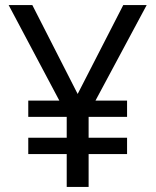

<svg xmlns="http://www.w3.org/2000/svg" viewBox="-20 -734 612 754"><path d="M14 -714H107L285 -365L464 -714H556L355 -339H479V-275H328V-193H479V-129H328V0H242V-129H91V-193H242V-275H91V-339H213Z"/></svg>

Font: BC Sans
Style: Regular
Weight: 400
Designer: Monotype Design Team
Province of B.C.
Foundry: Monotype Imaging Inc.
Version: Version 2.000;GOOG;noto-source:20170915:90ef993387c0